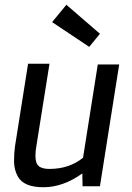

<svg xmlns="http://www.w3.org/2000/svg" viewBox="-20 -774 554 807"><path d="M326 -45Q245 13 162.5 13Q80 13 55 -32Q39 -61 39 -96Q39 -131 43 -159L98 -506H188L133 -161Q129 -139 129 -120Q129 -101 134 -88Q144 -64 188 -64Q271 -64 329 -111L391 -503H481L400 9H327ZM355 -577 199 -681 259 -754 400 -632Z"/></svg>

Font: Rambla
Style: Italic
Weight: 400
Italic angle: -12°
Designer: Martin Sommaruga
Foundry: Martin Sommaruga
Version: Version 1.001